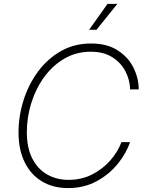

<svg xmlns="http://www.w3.org/2000/svg" viewBox="-20 -962 764 992"><path d="M332 9.8Q253.4 9.8 195.8 -25.4Q138.2 -60.5 106.9 -125Q75.7 -189.5 75.7 -277.3Q75.7 -362.3 101.6 -444.1Q127.4 -525.9 176.5 -592.3Q225.6 -658.7 294.7 -698Q363.8 -737.3 450.2 -737.3Q532.2 -737.3 586.9 -702.6Q641.6 -668 668.9 -613.8Q696.3 -559.6 696.8 -500H652.3Q650.9 -550.3 627.4 -594.7Q604 -639.2 559.3 -667Q514.6 -694.8 448.7 -694.8Q374.5 -694.8 314 -659.9Q253.4 -625 209.7 -565.7Q166 -506.3 142.3 -431.9Q118.7 -357.4 118.7 -278.8Q118.7 -198.2 146.7 -143.3Q174.8 -88.4 223.6 -60.5Q272.5 -32.7 334 -32.7Q400.9 -32.7 455.8 -60.5Q510.7 -88.4 549.8 -133.1Q588.9 -177.7 607.4 -227.5H651.9Q631.8 -168.5 587.2 -114Q542.5 -59.6 477.8 -24.9Q413.1 9.8 332 9.8ZM440.4 -808.1 535.6 -941.9H586.4L478.5 -808.1Z"/></svg>

Font: Inter Extra Light
Style: Italic
Weight: 200
Italic angle: -9.39999°
Designer: Rasmus Andersson
Foundry: rsms
Version: Version 4.000;git-3c8e0fc